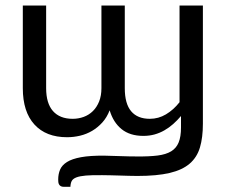

<svg xmlns="http://www.w3.org/2000/svg" viewBox="-20 -498 839 707"><path d="M439.5 -477.5V-173.3Q439.5 -116.2 462.9 -88.4Q486.3 -60.5 531.7 -60.5Q563.5 -60.5 591.1 -76.9Q618.7 -93.3 641.1 -121.6V-477.5H727.1V-42.5Q727.1 8.3 716.3 44.7Q705.6 81.1 678.5 104.5Q651.4 127.9 604.7 138.9Q558.1 149.9 485.8 149.9Q471.2 149.9 454.3 149.4Q437.5 148.9 420.7 148.4Q403.8 147.9 387.5 147.5Q371.1 147 356.9 147Q319.3 146.5 296.4 148.4Q273.4 150.4 261 155.3Q248.5 160.2 244.1 168.5Q239.7 176.8 239.3 189.9H214.8Q208 189.9 203.9 187.5Q199.7 185.1 197.5 181.2Q195.3 177.2 194.8 172.6Q194.3 168 194.3 163.1Q194.3 143.1 201.2 126.7Q208 110.4 226.6 98.6Q245.1 86.9 278.6 80.8Q312 74.7 364.7 75.2Q391.1 75.7 423.6 76.9Q456.1 78.1 483.9 78.1Q529.3 78.6 560.3 74.7Q591.3 70.8 610.4 59.1Q629.4 47.4 637.9 26.4Q646.5 5.4 646.5 -28.8V-70.8Q632.8 -54.7 617.7 -41.3Q602.5 -27.8 585.4 -18.1Q568.4 -8.3 549.1 -2.9Q529.8 2.4 507.8 2.4Q458.5 2.4 427.7 -22.5Q397 -47.4 383.8 -91.8Q373.5 -65.4 356.7 -46.9Q339.8 -28.3 319.1 -16.1Q298.3 -3.9 274.7 1.7Q251 7.3 227.1 7.3Q149.4 7.3 106.7 -39.6Q64 -86.4 64 -173.3V-477.5H149.9V-173.3Q149.9 -117.7 175 -89.1Q200.2 -60.5 247.6 -60.5Q269 -60.5 288.3 -67.6Q307.6 -74.7 322 -88.9Q336.4 -103 345 -124.3Q353.5 -145.5 353.5 -173.3V-477.5Z"/></svg>

Font: Carlito
Style: Regular
Weight: 400
Designer: Lukasz Dziedzic
Foundry: tyPoland Lukasz Dziedzic
Version: Version 1.103; Beta1; all basic design good, some composites